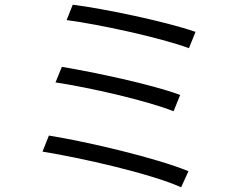

<svg xmlns="http://www.w3.org/2000/svg" viewBox="-20 -772 1040 813"><path d="M288 -752 262 -687C399 -669 658 -613 780 -568L808 -637C682 -681 417 -736 288 -752ZM242 -489 215 -423C356 -402 598 -347 715 -301L743 -370C618 -416 378 -466 242 -489ZM187 -198 160 -130C321 -104 615 -38 747 21L778 -47C642 -103 354 -171 187 -198Z"/></svg>

Font: ChiuKong Gothic CL Normal
Style: Regular
Weight: 350
Designer: Ryoko NISHIZUKA 西塚涼子 (kana, bopomofo & ideographs); Paul D. Hunt (Latin, Greek & Cyrillic); Sandoll Communications 산돌커뮤니
Foundry: Adobe
Version: Version 1.300